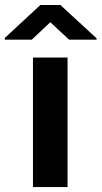

<svg xmlns="http://www.w3.org/2000/svg" viewBox="-69 -763 414 783"><path d="M206.5 -528.3V0H65.4V-528.3ZM177.2 -742.7 324.7 -606.9V-601.1H212.9L136.2 -672.4L60.5 -601.1H-49.3V-608.4L95.7 -742.7Z"/></svg>

Font: Vazirmatn RD
Style: Bold
Weight: 700
Designer: Saber Rastikerdar
Foundry: Saber Rastikerdar
Version: Version 32.102